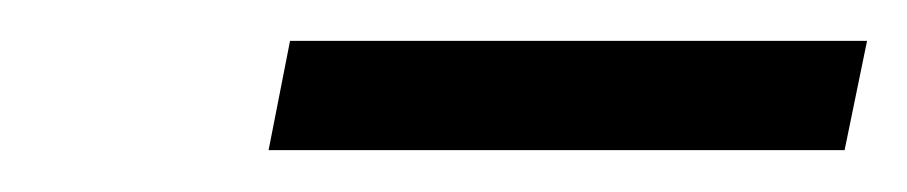

<svg xmlns="http://www.w3.org/2000/svg" viewBox="-20 -723 444 94"><path d="M111.5 -649.5 122 -703H404.5L393.5 -649.5Z"/></svg>

Font: Argentum Sans Light
Style: Italic
Weight: 300
Italic angle: -11.3°
Designer: Julieta Ulanovsky (font), Owen Earl (portions from Jones font), Cristiano Sobral (main changes and remaster)
Foundry: Julieta Ulanovsky (font), Owen Earl (portions from Jones font), Cristiano Sobral (main changes and remaster)
Version: Version 3.127